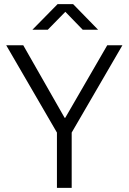

<svg xmlns="http://www.w3.org/2000/svg" viewBox="-20 -904 620 924"><path d="M254 0V-266L10 -686H92L291 -337H294L496 -686H569L325 -266V0ZM136 -761 257 -884H332L452 -761H378L282 -860H307L210 -761Z"/></svg>

Font: Chivo Medium ExtraLight
Style: Regular
Weight: 250
Version: Version 2.002